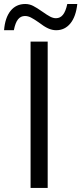

<svg xmlns="http://www.w3.org/2000/svg" viewBox="-52 -917 397 937"><path d="M97.2 0V-713.9H180.7V0ZM71.3 -897.5Q91.3 -897.5 109.4 -888.4Q127.4 -879.4 154.3 -860.4Q177.7 -843.8 192.6 -835.9Q207.5 -828.1 221.2 -828.1Q241.7 -828.1 255.1 -844.7Q268.6 -861.3 276.4 -897.5H325.2Q318.4 -835.4 291.3 -802.5Q264.2 -769.5 222.2 -769.5Q203.1 -769.5 183.3 -778.3Q163.6 -787.1 135.7 -808.6Q113.3 -824.2 98.9 -831.5Q84.5 -838.9 69.8 -838.9Q49.3 -838.9 36.1 -822.8Q22.9 -806.6 15.6 -769.5H-32.2Q-27.3 -830.6 -0.5 -864Q26.4 -897.5 71.3 -897.5Z"/></svg>

Font: Viking Open Sans
Style: Regular
Weight: 400
Foundry: Ascender Corporation
Version: Version 2.001